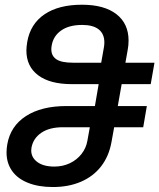

<svg xmlns="http://www.w3.org/2000/svg" viewBox="-20 -754 658 793"><path d="M7 -124.5Q7 -140.5 10 -157.5Q23 -233 87 -274.5Q151 -316 254.5 -316H372L387.5 -406.5H276.5Q186.5 -406.5 137.8 -443Q89 -479.5 89 -545.5Q89 -559 92.5 -581Q105.5 -655.5 164 -695Q222.5 -734.5 318.5 -734.5Q410.5 -734.5 460.8 -695.5Q511 -656.5 511 -586.5Q511 -566.5 507.5 -548.5L498 -495H618L602.5 -406.5H482.5L466.5 -316H586.5L571.5 -228.5H451.5L440.5 -167.5Q430 -109 397.8 -67.2Q365.5 -25.5 314.5 -3.5Q263.5 18.5 198.5 18.5Q139 18.5 95.8 1.2Q52.5 -16 29.8 -48.2Q7 -80.5 7 -124.5ZM341 -173 351 -228.5H240Q184 -228.5 150.5 -205.5Q117 -182.5 110 -144Q109 -136 109 -132.5Q109 -103.5 134.2 -84.8Q159.5 -66 204.5 -66Q239.5 -66 268.8 -80Q298 -94 317 -118.5Q336 -143 341 -173ZM398 -495 409 -557.5Q411 -567.5 411 -579Q411 -614 387.8 -632.5Q364.5 -651 319.5 -651Q265 -651 232.5 -628Q200 -605 193.5 -566Q192 -558 192 -550.5Q192 -523 213 -509Q234 -495 281 -495Z"/></svg>

Font: JuliaMono MediumItalic
Style: Regular
Weight: 500
Italic angle: -9°
Monospace: yes
Designer: cormullion
Foundry: corm
Version: Version 0.049; ttfautohint (v1.8.4)